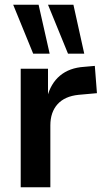

<svg xmlns="http://www.w3.org/2000/svg" viewBox="-20 -796 443 816"><path d="M68 0V-504H184V-381H180Q195 -441 235 -474.5Q275 -508 338 -512L383 -516L392 -400L314 -393Q255 -387 224.5 -353Q194 -319 194 -263V0ZM269 -568 184 -776H292L338 -568ZM121 -568 36 -776H144L191 -568Z"/></svg>

Font: Nunitoga
Style: Bold
Weight: 700
Designer: Vernon Adams
Foundry: Vernon Adams
Version: Version 1.0